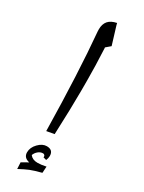

<svg xmlns="http://www.w3.org/2000/svg" viewBox="-245 -858 747 998"><g transform="rotate(30 128.0 -359.5)"><path d="M157.2 -467.8V-405.3Q157.2 -308.6 150.4 -143.1L104.5 -134.8Q98.1 -485.4 77.1 -716.8L76.7 -729.5Q76.7 -761.2 92.5 -780Q108.4 -798.8 142.6 -805.7Q144 -799.3 145.5 -793.9Q147 -788.6 178.2 -687L151.4 -664.1L151.9 -659.2Q157.2 -551.8 157.2 -467.8ZM122.1 -830.1ZM131.3 -83ZM160.2 -9.8 161.1 -14.2Q161.1 -18.6 157.5 -22.5Q153.8 -26.4 148.4 -26.4Q132.8 -26.4 119.9 -15.4Q106.9 -4.4 101.6 10.7Q116.7 30.8 147 30.8Q168.9 30.8 198.2 24.4L195.8 63Q152.3 74.2 128.9 83.7Q105.5 93.3 72.3 111.3L70.3 72.3L109.4 50.3Q73.2 42.5 73.2 10.3Q73.2 -19 97.2 -43.7Q121.1 -68.4 147 -68.4Q185.5 -68.4 185.5 -31.7Q185.5 -18.6 179.2 -4.4ZM131.3 -83ZM148.4 96.7Z"/></g></svg>

Font: Noto Naskh Arabic UI
Style: Regular
Weight: 400
Designer: Monotype Design team
Foundry: Monotype Imaging Inc.
Version: Version 1.05